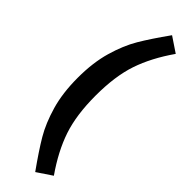

<svg xmlns="http://www.w3.org/2000/svg" viewBox="-336 -848 996 996"><g transform="rotate(45 162.0 -350.0)"><path d="M300 -797Q226 -691 192.5 -591.5Q159 -492 159 -350Q159 -209 192.5 -109Q226 -9 300 97L218 152Q153 61 115.5 -2.5Q78 -66 53 -152.5Q28 -239 28 -350Q28 -461 53 -547.5Q78 -634 115.5 -697.5Q153 -761 218 -852Z"/></g></svg>

Font: Fira Sans Medium
Style: Regular
Weight: 500
Designer: bBox Type GmbH & Carrois Corporate GbR & Edenspiekermann AG
Foundry: bBox Type GmbH & Carrois Corporate GbR & Edenspiekermann AG
Version: Version 4.301